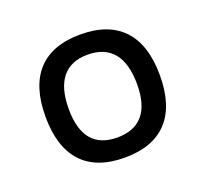

<svg xmlns="http://www.w3.org/2000/svg" viewBox="-81 -612 634 594"><g transform="rotate(-20 236.5 -315.5)"><path d="M424.8 -314.9Q424.8 -214.8 377 -163.6Q329.1 -112.3 236.3 -112.3Q143.6 -112.3 95.9 -163.8Q48.3 -215.3 48.3 -315.4Q48.3 -415 95.9 -466.3Q143.6 -517.6 236.3 -517.6Q329.1 -517.6 377 -466.1Q424.8 -414.6 424.8 -314.9ZM124 -313Q124 -178.7 235.8 -178.7Q292 -178.7 320.6 -212.4Q349.1 -246.1 349.1 -313Q349.1 -381.3 320.6 -416.3Q292 -451.2 235.8 -451.2Q180.7 -451.2 152.3 -416.3Q124 -381.3 124 -313Z"/></g></svg>

Font: Varta
Style: Regular
Weight: 400
Designer: Joana Correia, Viktoriya Grabowska, Eben Sorkin
Foundry: Sorkin Type
Version: Version 1.002; ttfautohint (v1.3) -l 8 -r 24 -G 200 -x 12 -H